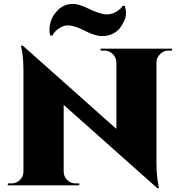

<svg xmlns="http://www.w3.org/2000/svg" viewBox="-20 -949 921 983"><path d="M619 -919H607Q601 -904 573.5 -888Q546 -872 516 -876Q481 -881 432.5 -905Q384 -929 354 -929Q309 -929 278 -899Q247 -869 238 -832.5Q229 -796 237 -767H249Q257 -787 284 -805Q311 -823 341 -818Q370 -814 419.5 -789Q469 -764 503 -764Q531 -764 555.5 -775.5Q580 -787 593.5 -804.5Q607 -822 616.5 -843.5Q626 -865 625 -884.5Q624 -904 619 -919ZM495 -700H861V-690H843Q818 -690 800 -672.5Q782 -655 781 -630V-114Q781 -77 784.5 -45Q788 -13 791 0L794 14H785L306 -412V-71Q306 -45 324 -27.5Q342 -10 367 -10H386V0H20V-10H39Q64 -10 82 -27.5Q100 -45 100 -71V-590Q100 -625 97 -656Q94 -687 90 -701L87 -715H97L576 -289V-629Q575 -655 557 -672.5Q539 -690 514 -690H495Z"/></svg>

Font: Cinzel Decorative Black
Style: Regular
Weight: 900
Designer: Natanael Gama
Version: Version 1.001;PS 001.001;hotconv 1.0.56;makeotf.lib2.0.21325